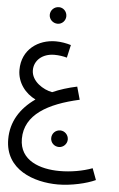

<svg xmlns="http://www.w3.org/2000/svg" viewBox="-65 -803 695 1119"><g transform="rotate(5 282.0 -244.0)"><path d="M234 -662C260 -662 281 -684 281 -710C281 -737 260 -759 234 -759C206 -759 184 -737 184 -710C184 -684 206 -662 234 -662ZM317 271C394 271 485 250 536 226L511 159C455 180 386 192 320 192C207 192 85 152 85 24C85 -118 218 -191 401 -232L380 -307C328 -296 280 -281 237 -262C185 -271 114 -315 114 -380C114 -436 160 -480 232 -480C257 -480 284 -476 305 -470L322 -545C296 -553 264 -559 233 -559C131 -559 36 -495 36 -375C36 -300 84 -240 144 -211C57 -150 6 -69 6 33C6 212 177 271 317 271ZM304 53C330 53 352 31 352 5C352 -22 330 -44 304 -44C276 -44 255 -22 255 5C255 31 276 53 304 53Z"/></g></svg>

Font: Noto Sans Arabic UI SmCn
Style: Regular
Weight: 400
Width: 4
Designer: Monotype Design Team, Nadine Chahine and Nizar Qandah
Foundry: Monotype Imaging Inc.
Version: Version 2.010